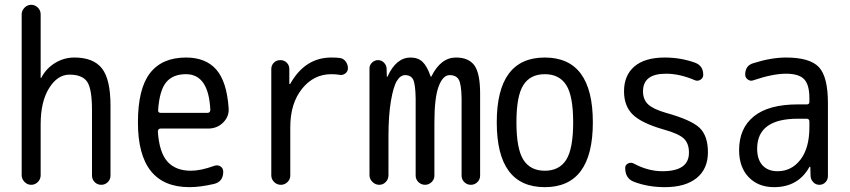

<svg xmlns="http://www.w3.org/2000/svg" viewBox="-20 -770 3540 800"><path d="M70.3 -40V-710Q70.3 -725.6 82 -737.8Q93.8 -750 109.9 -750Q126 -750 137.7 -738.3Q149.4 -726.6 149.4 -710V-446.3Q149.4 -445.3 150.4 -445.3Q152.3 -445.3 152.3 -446.3Q171.9 -484.4 209 -507.3Q246.1 -530.3 290 -530.3Q369.1 -530.3 404.8 -484.9Q440.4 -439.5 440.4 -330.1V-38.1Q440.4 -22.5 429.2 -11.2Q418 0 401.9 0Q385.7 0 374.5 -11.2Q363.3 -22.5 363.3 -38.1V-311.5Q363.3 -399.4 343.3 -429.2Q323.2 -459 269.5 -459Q219.7 -459 184.6 -402.8Q149.4 -346.7 149.4 -252V-40Q149.4 -23.4 137.7 -11.7Q126 0 109.9 0Q93.8 0 82 -12.2Q70.3 -24.4 70.3 -40Z M754.9 -460.9Q700.2 -460.9 672.4 -427.2Q644.5 -393.6 638.7 -310.5Q638.7 -299.8 649.4 -299.8H844.7Q855.5 -299.8 856.4 -311.5Q849.6 -460.9 754.9 -460.9ZM769.5 9.8Q554.7 9.8 554.7 -259.8Q554.7 -400.4 605 -465.3Q655.3 -530.3 754.9 -530.3Q836.9 -530.3 880.9 -480.5Q924.8 -430.7 932.6 -320.3Q935.5 -285.2 910.2 -259.8Q884.8 -234.4 847.7 -234.4H649.4Q638.7 -234.4 637.7 -221.7Q643.6 -134.8 677.7 -96.7Q711.9 -58.6 775.4 -58.6Q816.4 -58.6 873 -79.1Q886.7 -84 898.4 -76.7Q910.2 -69.3 910.2 -54.7Q910.2 -13.7 873 -3.9Q814.5 9.8 769.5 9.8Z M1150.4 0Q1133.8 0 1122.1 -11.7Q1110.4 -23.4 1110.4 -39.1V-482.4Q1110.4 -498 1121.1 -508.8Q1131.8 -519.5 1147.9 -519.5Q1164.1 -519.5 1174.8 -508.8Q1185.5 -498 1185.5 -482.4V-420.9Q1185.5 -419.9 1186.5 -419.9Q1188.5 -419.9 1189.5 -420.9Q1251 -530.3 1360.4 -530.3Q1384.8 -530.3 1396.5 -528.3Q1411.1 -526.4 1420.4 -513.7Q1429.7 -501 1429.7 -485.4Q1429.7 -472.7 1419.4 -464.4Q1409.2 -456.1 1396.5 -458Q1378.9 -460.9 1360.4 -460.9Q1287.1 -460.9 1238.3 -399.9Q1189.5 -338.9 1189.5 -240.2V-39.1Q1189.5 -22.5 1177.7 -11.2Q1166 0 1150.4 0Z M1519.5 -40V-485.4Q1519.5 -499 1530.3 -509.3Q1541 -519.5 1555.2 -519.5Q1569.3 -519.5 1579.6 -509.3Q1589.8 -499 1590.8 -485.4L1591.8 -451.2Q1591.8 -450.2 1592.8 -450.2Q1594.7 -450.2 1594.7 -451.2Q1630.9 -530.3 1690.4 -530.3Q1721.7 -530.3 1740.7 -512.2Q1759.8 -494.1 1774.4 -451.2Q1774.4 -450.2 1775.4 -450.2Q1777.3 -450.2 1777.3 -451.2Q1816.4 -530.3 1879.9 -530.3Q1932.6 -530.3 1956.5 -497.6Q1980.5 -464.8 1980.5 -379.9V-38.1Q1980.5 -22.5 1969.2 -11.2Q1958 0 1941.9 0Q1925.8 0 1914.6 -11.2Q1903.3 -22.5 1903.3 -38.1V-360.4Q1902.3 -418.9 1891.6 -438Q1880.9 -457 1853.5 -457Q1825.2 -457 1807.6 -409.7Q1790 -362.3 1790 -259.8V-38.1Q1790 -22.5 1778.3 -11.2Q1766.6 0 1751 0Q1735.4 0 1723.6 -11.2Q1711.9 -22.5 1711.9 -38.1V-360.4Q1710.9 -418.9 1701.7 -438Q1692.4 -457 1668 -457Q1648.4 -457 1633.8 -433.1Q1619.1 -409.2 1608.9 -349.6Q1598.6 -290 1598.6 -200.2V-40Q1598.6 -23.4 1587.4 -11.7Q1576.2 0 1560.1 0Q1543.9 0 1531.7 -12.2Q1519.5 -24.4 1519.5 -40Z M2339.4 -415.5Q2310.5 -460.9 2250 -460.9Q2189.5 -460.9 2160.6 -415.5Q2131.8 -370.1 2131.8 -260.3Q2131.8 -150.4 2160.6 -104.5Q2189.5 -58.6 2250 -58.6Q2310.5 -58.6 2339.4 -104.5Q2368.2 -150.4 2368.2 -260.3Q2368.2 -370.1 2339.4 -415.5ZM2450.2 -260.3Q2450.2 9.8 2250 9.8Q2049.8 9.8 2049.8 -260.3Q2049.8 -530.3 2250 -530.3Q2450.2 -530.3 2450.2 -260.3Z M2745.1 -230.5Q2653.3 -256.8 2616.7 -292.5Q2580.1 -328.1 2580.1 -389.6Q2580.1 -456.1 2623.5 -493.2Q2667 -530.3 2750 -530.3Q2816.4 -530.3 2876 -508.8Q2910.2 -496.1 2910.2 -458Q2910.2 -445.3 2898.9 -438Q2887.7 -430.7 2876 -435.5Q2812.5 -462.9 2754.9 -462.9Q2659.2 -462.9 2659.2 -389.6Q2659.2 -355.5 2680.2 -335.4Q2701.2 -315.4 2754.9 -299.8Q2860.4 -270.5 2895 -237.3Q2929.7 -204.1 2929.7 -135.3Q2929.7 -66.4 2882.8 -28.3Q2835.9 9.8 2750 9.8Q2679.7 9.8 2621.1 -12.7Q2585 -26.4 2585 -70.3Q2585 -83 2596.7 -88.9Q2608.4 -94.7 2620.1 -88.9Q2679.7 -56.6 2740.2 -56.6Q2851.6 -56.6 2850.6 -134.8Q2850.6 -171.9 2829.6 -192.4Q2808.6 -212.9 2745.1 -230.5Z M3304.7 -275.4Q3134.8 -275.4 3134.8 -150.4Q3134.8 -105.5 3157.2 -81.1Q3179.7 -56.6 3219.7 -56.6Q3278.3 -56.6 3315.4 -105Q3352.5 -153.3 3352.5 -240.2V-263.7Q3352.5 -274.4 3341.8 -275.4ZM3205.1 9.8Q3139.6 9.8 3099.6 -31.7Q3059.6 -73.2 3059.6 -144.5Q3059.6 -235.4 3121.1 -285.2Q3182.6 -335 3304.7 -335H3341.8Q3352.5 -335 3352.5 -345.7V-360.4Q3352.5 -417 3330.6 -439.9Q3308.6 -462.9 3254.9 -462.9Q3200.2 -462.9 3119.1 -435.5Q3107.4 -430.7 3096.2 -438.5Q3085 -446.3 3085 -459Q3085 -497.1 3119.1 -506.8Q3193.4 -530.3 3254.9 -530.3Q3354.5 -530.3 3392.1 -490.2Q3429.7 -450.2 3429.7 -339.8V-36.1Q3429.7 -21.5 3419.4 -10.7Q3409.2 0 3394 0Q3378.9 0 3368.7 -10.7Q3358.4 -21.5 3357.4 -36.1L3356.4 -74.2Q3356.4 -75.2 3355.5 -75.2Q3353.5 -75.2 3352.5 -74.2Q3305.7 9.8 3205.1 9.8Z"/></svg>

Font: Rounded-X Mgen+ 2m regular
Style: Regular
Weight: 400
Designer: [Source Han Sans]
Ryoko NISHIZUKA  (kana & ideographs); Paul D. Hunt (Latin, Greek & Cyrillic); Wenlong ZHANG  (bopomofo
Version: Version 1.059.20150602